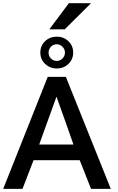

<svg xmlns="http://www.w3.org/2000/svg" viewBox="-31 -1199 751 1219"><path d="M329.6 -764.2Q286.6 -764.2 255.4 -793Q225.1 -822.3 225.1 -865.2Q225.1 -908.7 255.4 -937.5Q285.6 -966.3 329.6 -966.3Q373 -966.3 403.3 -937.5Q433.6 -908.7 433.6 -865.2Q433.6 -822.3 403.3 -793Q373 -764.2 329.6 -764.2ZM329.1 -812Q350.1 -812 365.7 -827.6Q381.3 -843.3 381.3 -865.2Q381.3 -886.7 365.7 -902.3Q350.1 -918 329.1 -918Q318.4 -918 308.8 -913.8Q299.3 -909.7 292.5 -902.6Q285.6 -895.5 281.5 -885.7Q277.3 -876 277.3 -865.2Q277.3 -842.8 292.5 -827.6Q308.1 -812 329.1 -812ZM282.2 -1012.7 406.2 -1178.7H546.9L379.9 -1012.7ZM217.8 -281.2H435.5Q413.1 -345.7 386.2 -421.4Q359.4 -497.1 327.6 -585.4ZM-10.7 0 272 -710.9H387.2L672.4 0H546.9L475.1 -182.1H182.1L111.8 0Z"/></svg>

Font: Ride Light
Style: Bold
Weight: 600
Version: Version 3.000